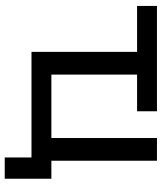

<svg xmlns="http://www.w3.org/2000/svg" viewBox="44 -614 683 811"><g transform="rotate(90 385.5 -208.5)"><path d="M199 0V-530H295V-84H563V-530H659V0ZM645 113V-25L667 0H563V-84H735V113ZM450 -530V-446H5V-530Z"/></g></svg>

Font: MOST Montserrat Medium
Style: Regular
Weight: 500
Designer: Julieta Ulanovsky
Foundry: Julieta Ulanovsky
Version: Version 8.000;March 11, 2024;FontCreator 15.0.0.2926 64-bit